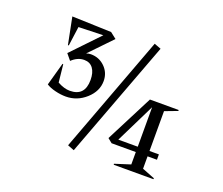

<svg xmlns="http://www.w3.org/2000/svg" viewBox="-106 -781 1090 938"><g transform="rotate(20 439.0 -312.0)"><path d="M753.9 -95.2H705.1V-30.8L771 -4.9L770 0H564L563 -4.9L644 -30.8V-95.2H518.1L495.1 -113.8L621.1 -359.9H770L771 -355L705.1 -330.1V-123H753.9ZM126 -611.8 330.1 -605 361.8 -580.1 251 -464.8Q262.7 -469.2 274.9 -469.2Q317.9 -469.2 347.9 -439.7Q377.9 -410.2 377.9 -367.2Q377.9 -314 332.8 -273.4Q287.6 -232.9 229 -232.9Q202.6 -232.9 173.8 -240Q145 -247.1 127 -258.8L160.2 -377.9L164.1 -377L173.8 -285.2Q208.5 -266.1 237.8 -266.1Q315.9 -266.1 315.9 -350.1Q315.9 -388.7 299.8 -410.4Q283.7 -432.1 253.9 -432.1Q219.7 -432.1 189.9 -403.8L164.1 -435.1L299.8 -577.1L171.9 -573.2L158.2 -473.1L153.8 -472.2ZM321.8 -13.2 549.8 -624 585 -610.8 356 0ZM543 -123H644V-328.1Z"/></g></svg>

Font: Halibut Cnd
Style: Regular
Weight: 400
Width: 3
Designer: Matteo Maggi
Foundry: Collletttivo
Version: Version 3.080 | FøM Fix